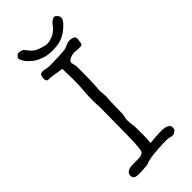

<svg xmlns="http://www.w3.org/2000/svg" viewBox="-264 -883 939 939"><g transform="rotate(-45 205.5 -413.5)"><path d="M114.3 -823.2 129.9 -803.7Q138.7 -793 146.5 -787.1Q154.3 -781.2 163.1 -777.3Q171.9 -773.4 193.4 -766.6Q214.8 -759.8 231.4 -763.7Q248 -767.6 258.8 -772.5Q269.5 -777.3 281.2 -787.1Q293 -796.9 297.9 -804.7Q302.7 -812.5 310.5 -819.3Q318.4 -826.2 324.2 -829.1Q330.1 -832 335 -832Q339.8 -832 344.7 -827.1Q349.6 -822.3 352.5 -818.4Q355.5 -814.5 356.4 -808.6Q357.4 -802.7 354.5 -794.9Q351.6 -787.1 344.7 -779.3Q337.9 -771.5 328.1 -762.7Q318.4 -753.9 308.6 -747.1Q298.8 -740.2 286.1 -734.4Q273.4 -728.5 261.7 -725.6Q250 -722.7 237.3 -721.7Q224.6 -720.7 210 -720.7Q195.3 -720.7 180.7 -722.7Q166 -724.6 146.5 -732.4Q127 -740.2 117.2 -747.1Q107.4 -753.9 96.7 -763.7Q85.9 -773.4 81.1 -780.3Q76.2 -787.1 70.3 -798.8Q64.5 -810.5 67.4 -815.4Q70.3 -820.3 75.2 -825.2Q81.1 -831.1 85.9 -831.1Q103.5 -830.1 114.3 -823.2ZM241.2 -584V-568.4Q241.2 -536.1 240.7 -505.4Q240.2 -474.6 238.3 -446.3Q237.3 -426.8 236.3 -417L239.3 -378.9Q238.3 -369.1 237.3 -349.6Q236.3 -329.1 236.3 -306.2Q236.3 -283.2 235.4 -261.7Q235.4 -253.9 232.4 -243.2Q231.4 -239.3 230.5 -233.9Q229.5 -228.5 229.5 -222.7Q229.5 -207 231.9 -190.4Q234.4 -173.8 234.4 -155.3V-106.4Q234.4 -93.8 233.4 -83.5Q232.4 -73.2 231.4 -62.5Q253.9 -64.5 273.9 -65.9Q293.9 -67.4 313.5 -67.4Q319.3 -67.4 328.1 -66.4Q336.9 -65.4 344.2 -62.5Q351.6 -59.6 356.9 -54.7Q362.3 -49.8 362.3 -41Q362.3 -19.5 350.6 -19.5L349.6 -17.6Q347.7 -16.6 346.7 -15.6Q343.8 -12.7 341.8 -12.7Q335.9 -13.7 332 -11.7Q330.1 -10.7 328.1 -11.7Q327.1 -12.7 324.2 -13.7Q321.3 -14.6 313.5 -15.6Q305.7 -17.6 293.9 -17.6Q279.3 -17.6 260.3 -16.6Q241.2 -15.6 221.2 -14.2Q201.2 -12.7 183.6 -9.8Q159.2 -4.9 154.3 -2Q148.4 1 138.2 2Q127.9 2.9 117.2 3.9Q106.4 4.9 95.7 4.9Q85 4.9 78.1 4.9Q65.4 4.9 57.1 -0.5Q48.8 -5.9 48.8 -17.6Q48.8 -29.3 54.2 -35.6Q59.6 -42 68.4 -45.4Q77.1 -48.8 87.4 -49.3Q97.7 -49.8 107.4 -49.8H127.9Q135.7 -50.8 140.1 -50.3Q144.5 -49.8 149.4 -50.8Q153.3 -51.8 163.1 -56.6Q168.9 -59.6 170.9 -66.4Q174.8 -76.2 176.8 -115.7Q178.7 -155.3 178.7 -204.1Q178.7 -227.5 179.2 -251Q179.7 -274.4 179.7 -295.9Q179.7 -317.4 180.2 -334.5Q180.7 -351.6 180.7 -361.3Q175.8 -412.1 180.7 -462.9Q184.6 -503.9 184.6 -551.8Q184.6 -571.3 183.6 -588.9Q182.6 -606.4 182.6 -624Q178.7 -624 164.1 -626.5Q149.4 -628.9 133.8 -631.8Q118.2 -634.8 105.5 -634.8Q92.8 -634.8 91.8 -635.7Q87.9 -638.7 85.9 -643.6Q84 -648.4 84 -653.3Q84 -662.1 87.4 -672.9Q90.8 -683.6 104.5 -683.6Q115.2 -683.6 126.5 -680.7Q137.7 -677.7 147.5 -677.7Q152.3 -677.7 169.9 -678.2Q187.5 -678.7 207.5 -679.2Q227.5 -679.7 243.7 -681.2Q259.8 -682.6 261.7 -683.6Q267.6 -685.5 272 -687.5Q276.4 -689.5 281.2 -691.4Q286.1 -693.4 291 -695.3Q295.9 -697.3 302.7 -697.3Q307.6 -697.3 314 -696.8Q320.3 -696.3 326.2 -694.3Q332 -692.4 335.9 -688.5Q339.8 -684.6 339.8 -677.7Q339.8 -668 336.9 -656.2V-654.3L335.9 -649.4V-647.5Q335 -646.5 335 -643.6V-640.6Q333 -643.6 328.1 -638.7Q327.1 -637.7 323.2 -637.7H299.8L285.2 -639.6H277.3Q273.4 -639.6 265.6 -637.7Q257.8 -635.7 251 -632.3Q244.1 -628.9 239.3 -624.5Q234.4 -620.1 234.4 -614.3V-613.3Z"/></g></svg>

Font: ToneOZ-Zhuyin-Tsuipita-TC
Style: Regular
Weight: 400
Designer: ÂÆ£ÂøóÂáåJeffrey Xuan(jeffreyx@gmail.com, ToneOZ.com) ÈòøÂù§(cjkFonts)
Foundry: ToneOZ
Version: Version 0.240710